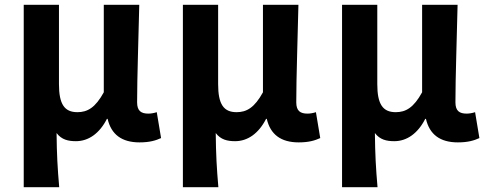

<svg xmlns="http://www.w3.org/2000/svg" viewBox="-20 -580 2032 801"><path d="M79 201H227C220 120 217 66 216 -25C237 3 265 9 297 9C349 9 395 -23 426 -84H429C444 -19 488 14 562 14C605 14 630 6 652 -4L634 -112C622 -108 609 -106 599 -106C569 -106 552 -117 552 -153C552 -257 558 -424 561 -560H413V-195C378 -131 345 -112 303 -112C249 -112 226 -145 226 -229V-560H79Z M743 201H891C884 120 881 66 880 -25C901 3 929 9 961 9C1013 9 1059 -23 1090 -84H1093C1108 -19 1152 14 1226 14C1269 14 1294 6 1316 -4L1298 -112C1286 -108 1273 -106 1263 -106C1233 -106 1216 -117 1216 -153C1216 -257 1222 -424 1225 -560H1077V-195C1042 -131 1009 -112 967 -112C913 -112 890 -145 890 -229V-560H743Z M1407 201H1555C1548 120 1545 66 1544 -25C1565 3 1593 9 1625 9C1677 9 1723 -23 1754 -84H1757C1772 -19 1816 14 1890 14C1933 14 1958 6 1980 -4L1962 -112C1950 -108 1937 -106 1927 -106C1897 -106 1880 -117 1880 -153C1880 -257 1886 -424 1889 -560H1741V-195C1706 -131 1673 -112 1631 -112C1577 -112 1554 -145 1554 -229V-560H1407Z"/></svg>

Font: DAIFUKU Sans JP
Style: Bold
Weight: 700
Designer: Original font ‘Source Han Sans JP’ : Ryoko NISHIZUKA  (kana, bopomofo & ideographs); Paul D. Hunt (Latin, Greek & Cyrill
Foundry: Daifuku
Version: Version 1.001